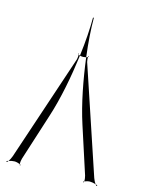

<svg xmlns="http://www.w3.org/2000/svg" viewBox="-114 -808 678 890"><g transform="rotate(15 225.0 -363.0)"><path d="M14 5C23 2 34 0 42 0C49 0 61 3 68 6C67 -2 69 -15 71 -21L143 -246C173 -338 194 -450 207 -552C205 -553 202 -554 200 -555C201 -548 199 -537 198 -532L27 -21C24 -13 19 -2 14 5ZM196 -558C197 -557 198 -556 200 -555C200 -557 200 -559 199 -560ZM237 -552C250 -450 271 -338 301 -246L374 -21C376 -15 378 -2 377 6C384 3 396 0 403 0C411 0 422 2 431 5C426 -2 421 -13 418 -21L247 -532C246 -537 244 -548 245 -555C243 -554 240 -553 237 -552ZM245 -555C247 -556 248 -557 249 -558L246 -560C245 -559 245 -557 245 -555ZM431 5C433 8 436 11 438 12L441 9C439 7 435 6 431 5ZM372 9 375 12C376 11 377 9 377 6C375 7 373 8 372 9ZM207 -552C213 -550 219 -550 223 -550C226 -550 232 -551 237 -552C228 -622 224 -688 224 -738H220C220 -688 216 -622 207 -552ZM68 6C68 9 69 11 70 12L73 9C72 8 70 7 68 6ZM4 9 7 12C9 11 12 8 14 5C10 6 6 7 4 9Z"/></g></svg>

Font: Armata Saber
Style: Rg
Weight: 400
Designer: Jasper
Foundry: Cannot Into Space Fonts
Version: Version 0.970